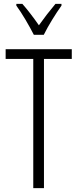

<svg xmlns="http://www.w3.org/2000/svg" viewBox="-20 -967 399 987"><path d="M154 -788H205C228 -835 266 -896 296 -938V-947H265C231 -906 210 -879 180 -837C153 -876 120 -919 95 -947H64V-938C93 -899 130 -835 154 -788ZM206 0V-664H349V-714H9V-664H151V0Z"/></svg>

Font: Noto Sans Gujarati UI ExtraCondensed Light
Style: Regular
Weight: 300
Width: 2
Designer: Jelle Bosma - Monotype Design Team, Universal Thirst
Foundry: Monotype Imaging Inc.
Version: Version 2.106